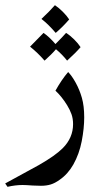

<svg xmlns="http://www.w3.org/2000/svg" viewBox="-80 -487 405 741"><path d="M212 -168Q227 -141 236 -109.5Q245 -78 245 -34Q245 8 235.5 57.5Q226 107 203 148Q182 185 150 207Q132 220 115.5 225Q99 230 78 230L46 229Q20 227 7 227Q-20 227 -51 234L-60 221L70 150Q133 114 162 85Q202 45 202 -8Q202 -29 196 -46Q190 -63 179 -81Q158 -115 134 -137Q158 -180 183 -209Q197 -195 212 -168ZM80 -414Q111 -443 132 -467Q147 -457 162.5 -441.5Q178 -426 187 -412Q163 -384 135 -360Q108 -392 80 -414ZM231 -305Q212 -283 179 -253Q160 -277 136 -297Q120 -278 92 -253Q66 -283 36 -307Q74 -345 88 -360Q110 -345 134 -317Q164 -347 175 -360Q191 -350 206.5 -334.5Q222 -319 231 -305Z"/></svg>

Font: Mirza
Style: Regular
Weight: 400
Designer: Arabic design by Kourosh Beigpour, Latin design by Eduardo Tunni, engineering by Lasse Fister
Version: Version 1.000